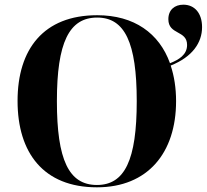

<svg xmlns="http://www.w3.org/2000/svg" viewBox="-20 -790 883 820"><path d="M394 10C611 10 732 -137 732 -358C732 -414 724 -465 709 -510C802 -547 843 -608 843 -674C843 -734 811 -770 763 -770C726 -770 699 -748 699 -708C699 -640 779 -662 779 -598C779 -556 744 -535 706 -520C660 -648 553 -725 395 -725C166 -725 55 -580 55 -359C55 -137 166 10 394 10ZM394 0C274 0 223 -107 223 -358C223 -608 275 -715 395 -715C513 -715 564 -608 564 -358C564 -107 513 0 394 0Z"/></svg>

Font: Noto Serif Display
Style: Bold
Weight: 700
Designer: Monotype Design Team
Foundry: Monotype Imaging Inc.
Version: Version 2.009